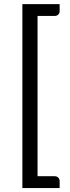

<svg xmlns="http://www.w3.org/2000/svg" viewBox="-20 -787 346 951"><path d="M166 -708Q166 -509.8 166 85.9Q187.5 85.9 251 85.9Q261.7 85.9 268.6 92.8Q275.4 99.6 275.4 109.4Q275.4 121.1 275.4 144.5Q228.5 144.5 90.8 144.5Q90.8 58.6 90.8 -197.3Q90.8 -339.8 90.8 -766.6Q136.7 -766.6 275.4 -766.6Q275.4 -757.8 275.4 -731.4Q275.4 -721.7 268.6 -714.8Q261.7 -708 251 -708Q222.7 -708 166 -708Z"/></svg>

Font: Lato
Style: Regular
Weight: 400
Designer: Lukasz Dziedzic with Adam Twardoch and Botio Nikoltchev
Version: Version 2.015; 2015-08-06; http://www.latofonts.com/